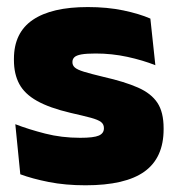

<svg xmlns="http://www.w3.org/2000/svg" viewBox="-20 -526 515 558"><path d="M228.5 12.5Q170 12.5 122 3Q74 -6.5 39 -19.5L24.5 -165Q63.5 -150 111.2 -137.8Q159 -125.5 213 -125.5Q252.5 -125.5 267.2 -132Q282 -138.5 282 -153V-154Q282 -165 273.5 -171.5Q265 -178 243.8 -183.8Q222.5 -189.5 185 -198Q123.5 -212.5 87.5 -232.8Q51.5 -253 36 -282Q20.5 -311 20.5 -351V-355Q20.5 -431 75.2 -468.2Q130 -505.5 235 -505.5Q291.5 -505.5 338.2 -495.8Q385 -486 417 -472L431.5 -336.5Q395 -351 350 -360.8Q305 -370.5 258 -370.5Q231 -370.5 216.2 -367.8Q201.5 -365 196 -359.5Q190.5 -354 190.5 -346V-345Q190.5 -336 197.5 -329.8Q204.5 -323.5 224 -317.5Q243.5 -311.5 281 -302.5Q342.5 -288.5 381 -271.5Q419.5 -254.5 437.5 -227.2Q455.5 -200 455.5 -153.5V-150.5Q455.5 -67.5 400 -27.5Q344.5 12.5 228.5 12.5Z"/></svg>

Font: Anek Devanagari Medium ExtraBold
Style: Regular
Weight: 800
Version: Version 1.003